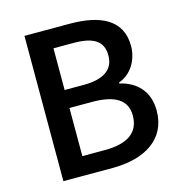

<svg xmlns="http://www.w3.org/2000/svg" viewBox="-99 -745 793 836"><g transform="rotate(-15 297.5 -327.5)"><path d="M85 -655V0H307C451 0 557 -62 557 -192C557 -281 504 -331 430 -348V-352C488 -372 522 -431 522 -493C522 -612 425 -655 290 -655ZM279 -382H193V-570H282C371 -570 416 -545 416 -478C416 -419 375 -382 279 -382ZM295 -84H193V-301H295C397 -301 451 -269 451 -198C451 -120 395 -84 295 -84Z"/></g></svg>

Font: Cambridge Sans Medium
Style: Regular
Weight: 500
Version: Version 2.020;PS 002.020;hotconv 1.0.88;makeotf.lib2.5.64775